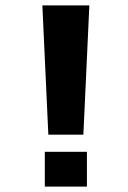

<svg xmlns="http://www.w3.org/2000/svg" viewBox="-20 -687 471 707"><path d="M158 -191 136 -667H309L287 -191ZM145 0V-128H300V0Z"/></svg>

Font: Maven Pro Black
Style: Regular
Weight: 900
Designer: Joe Prince
Foundry: Joe Prince
Version: Version 2.103